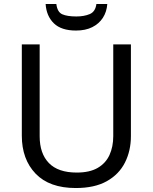

<svg xmlns="http://www.w3.org/2000/svg" viewBox="-20 -938 771 968"><path d="M640 -252Q640 -178 610 -118.5Q580 -59 518.5 -24.5Q457 10 362 10Q229 10 159.5 -62.5Q90 -135 90 -254V-714H180V-251Q180 -164 226.5 -116Q273 -68 367 -68Q432 -68 472.5 -91.5Q513 -115 532 -156.5Q551 -198 551 -252V-714H640ZM521 -918Q518 -878 498.5 -848Q479 -818 445 -801Q411 -784 363 -784Q289 -784 251.5 -820.5Q214 -857 210 -918H264Q269 -877 294 -866Q319 -855 365 -855Q404 -855 432.5 -867Q461 -879 466 -918Z"/></svg>

Font: Noto Sans Lao Looped
Style: Regular
Weight: 400
Designer: Mark Frömberg, Ben Mitchell
Foundry: The Fontpad Ltd
Version: Version 1.001